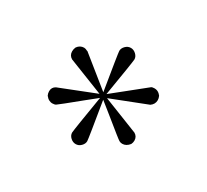

<svg xmlns="http://www.w3.org/2000/svg" viewBox="-75 -789 557 517"><g transform="rotate(30 203.5 -530.5)"><path d="M226.6 -403.3Q226.6 -409.7 208 -521.5L242.7 -493.7Q297.9 -448.7 301.8 -446.8Q306.2 -444.3 311.5 -444.3Q323.7 -444.3 333 -456.1Q335.9 -461.9 335.9 -467.8Q335.9 -480.5 325.2 -486.8L214.8 -530.3L324.7 -573.2Q335.9 -581.1 335.9 -593.8Q335.9 -599.6 333 -606L329.1 -610.4Q322.3 -617.2 312.5 -617.2Q305.2 -617.2 302.2 -614.7L242.7 -566.9L208 -539.1Q225.6 -644.5 226.6 -657.2Q226.6 -666 219.2 -672.9Q211.9 -679.7 203.1 -679.7Q193.8 -679.7 186.8 -672.6Q179.7 -665.5 179.7 -657.2Q179.7 -650.9 198.2 -539.1Q113.3 -607.9 105.5 -613.8H104.5Q98.1 -617.2 93.8 -617.2Q81.1 -617.2 73.2 -606Q70.3 -599.6 70.3 -592.8Q70.3 -580.1 81.1 -573.7L191.4 -530.3L81.1 -486.8Q70.3 -481 70.3 -468.8Q70.3 -461.9 73.2 -456.1Q78.6 -449.2 84 -446.8Q89.4 -444.3 93.3 -444.3Q101.1 -444.3 105 -446.8Q112.8 -452.1 163.6 -493.7L198.2 -521.5Q180.7 -416 179.7 -403.3Q179.7 -394.5 187 -387.7Q194.3 -380.9 203.4 -380.9Q212.4 -380.9 219.5 -387.9Q226.6 -395 226.6 -403.3Z"/></g></svg>

Font: YuPearl-Light
Style: Light
Weight: 300
Designer: Max Yao
Foundry: Max-Everyday
Version: Version 1.011; ttfautohint (v1.8.3)